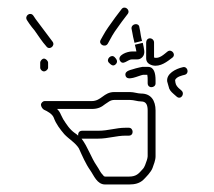

<svg xmlns="http://www.w3.org/2000/svg" viewBox="-20 -516 569 511"><path d="M463 -275 455 -282C448 -289 447 -293 446 -303C450 -312 464 -315 472 -317C485 -321 479 -341 466 -337C448 -333 422 -320 425 -299L429 -285C430 -278 435 -272 442 -266L450 -259C461 -249 473 -266 463 -275ZM369 -403V-361C369 -351 375 -345 386 -342C407 -337 426 -353 438 -362C450 -370 437 -387 426 -379C418 -373 404 -358 390 -363V-403C390 -409 385 -414 379 -414C373 -414 369 -409 369 -403ZM383 -284C389 -284 394 -288 394 -294V-303C394 -321 390 -338 374 -338H359C354 -337 348 -336 341 -334C331 -330 311 -329 314 -315C318 -298 349 -315 361 -317H372C373 -312 373 -308 373 -303V-294C373 -288 377 -284 383 -284ZM338 -402 358 -407C355 -418 354 -427 353 -433L351 -443C350 -457 329 -453 330 -440L332 -430C333 -423 335 -414 338 -402ZM360 -402 339 -397C341 -390 342 -384 343 -379H331C318 -379 292 -369 299 -355C307 -340 320 -358 331 -358H346C351 -358 355 -360 359 -364C368 -374 363 -386 360 -402ZM270 -349C275 -344 281 -338 288 -345C295 -352 290 -359 285 -364C276 -373 261 -358 270 -349ZM108 -336V-349C108 -354 102 -360 97 -360C92 -360 87 -354 87 -349V-336C87 -331 92 -326 97 -326C102 -326 108 -331 108 -336ZM267 -400 272 -409C282 -428 288 -436 304 -458L320 -479C328 -490 311 -503 303 -491L287 -470C270 -446 264 -439 253 -419L248 -410C241 -398 260 -388 267 -400ZM52 -462 58 -453C62 -447 67 -441 72 -435C82 -421 92 -405 103 -393C111 -381 128 -394 120 -405L75 -465L69 -474C61 -486 44 -474 52 -462ZM356 -246C370 -246 373 -235 373 -222V-100C373 -97 372 -94 371 -90C367 -80 366 -72 359 -65C349 -54 343 -46 323 -46H260C258 -46 256 -47 255 -49C246 -58 245 -64 238 -74C222 -97 214 -125 197 -147H241C268 -147 289 -155 315 -155H323C329 -155 333 -159 333 -165C333 -171 329 -176 323 -176H314C288 -176 269 -168 241 -168H199C192 -168 188 -164 188 -157V-155C185 -158 182 -160 179 -162C165 -172 157 -185 148 -199L142 -211C140 -216 137 -221 132 -226H224C241 -226 250 -231 260 -239C267 -243 273 -250 284 -250H326C337 -250 345 -246 356 -246ZM356 -267C346 -267 337 -271 326 -271H284C256 -271 250 -247 224 -247H99C94 -247 89 -242 89 -237C89 -233 93 -226 97 -224C106 -220 119 -213 123 -203C129 -186 140 -172 151 -159C163 -146 181 -136 190 -121C199 -101 208 -80 220 -63C230 -49 238 -25 260 -25H323C339 -25 351 -28 361 -37C369 -45 382 -58 386 -69C389 -78 394 -89 394 -100V-222C394 -248 382 -267 356 -267Z"/></svg>

Font: Be Happy
Style: Regular
Weight: 500
Designer: Mew Too
Foundry: Cannot Into Space Fonts
Version: Version 0.9977